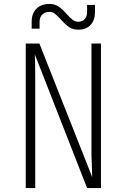

<svg xmlns="http://www.w3.org/2000/svg" viewBox="-20 -950 640 970"><path d="M110 0V-730H179L446 -55Q442 -150 442 -170V-730H490V0H420L156 -675Q158 -627 158 -560V0ZM287 -852Q270 -871 257.5 -880.5Q245 -890 230 -890Q207 -890 193.5 -876.5Q180 -863 180 -840V-805H140V-840Q140 -882 164 -906Q188 -930 230 -930Q257 -930 276.5 -916.5Q296 -903 318 -878Q335 -859 347.5 -849.5Q360 -840 375 -840Q396 -840 408 -853.5Q420 -867 420 -890V-925H460V-890Q460 -848 437.5 -824Q415 -800 375 -800Q348 -800 328.5 -813.5Q309 -827 287 -852Z"/></svg>

Font: JetBrains Mono Extra Light
Style: Regular
Weight: 200
Monospace: yes
Designer: Philipp Nurullin, Konstantin Bulenkov
Foundry: JetBrains
Version: 2.002